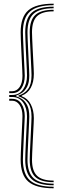

<svg xmlns="http://www.w3.org/2000/svg" viewBox="-20 -820 341 1041"><path d="M270.8 184.5Q188.2 184.5 152.5 152.2Q116.8 120 116.8 45.8Q116.8 33.2 117.8 8Q118.8 -17.2 120.1 -47.9Q121.5 -78.5 123 -107.9Q124.5 -137.2 125.5 -159.2Q126.5 -181.2 126.5 -188.5Q126.5 -233.8 105.4 -264Q84.2 -294.2 45.2 -294.2H30V-305H45.2Q84.2 -305 105.4 -335.4Q126.5 -365.8 126.5 -410.8Q126.5 -418 125.5 -440Q124.5 -462 123 -491.5Q121.5 -521 120.1 -551.6Q118.8 -582.2 117.8 -607.4Q116.8 -632.5 116.8 -645Q116.8 -719.5 152.5 -751.6Q188.2 -783.8 270.8 -783.8V-775.2Q194.8 -775.2 161.9 -745Q129 -714.8 129 -645Q129 -632.8 130 -607.8Q131 -582.8 132.5 -552.4Q134 -522 135.4 -492.6Q136.8 -463.2 137.8 -441.2Q138.8 -419.2 138.8 -411.8Q138.8 -372 126.9 -349.4Q115 -326.8 98.5 -316.2Q82 -305.8 68 -302V-297.5Q82 -294 98.5 -283.4Q115 -272.8 126.9 -250.1Q138.8 -227.5 138.8 -187.8Q138.8 -180.2 137.8 -158.1Q136.8 -136 135.4 -106.6Q134 -77.2 132.5 -46.9Q131 -16.5 130 8.4Q129 33.2 129 45.8Q129 115.5 161.9 145.8Q194.8 176 270.8 176ZM270.8 200.8Q175 200.8 133.5 164.6Q92 128.5 92 45.2Q92 32.5 93 7Q94 -18.5 95.5 -49.2Q97 -80 98.4 -109.8Q99.8 -139.5 100.8 -161.5Q101.8 -183.5 101.8 -190.8Q101.8 -228.5 86.1 -251.2Q70.5 -274 45.2 -274H30V-284.2H45.2Q78.8 -284.2 96.5 -257Q114.2 -229.8 114.2 -189.8Q114.2 -182.8 113.1 -160.8Q112 -138.8 110.6 -109.1Q109.2 -79.5 107.9 -48.8Q106.5 -18 105.4 7.4Q104.2 32.8 104.2 45.2Q104.2 124.2 142.9 158.4Q181.5 192.5 270.8 192.5ZM270.8 167.8Q201.5 167.8 171.4 139.4Q141.2 111 141.2 45.8Q141.2 33.5 142.2 8.6Q143.2 -16.2 144.8 -46.5Q146.2 -76.8 147.6 -106Q149 -135.2 150 -157.4Q151 -179.5 151 -187Q151 -237.2 131.8 -262.8Q112.5 -288.2 80 -297.5V-302Q112.5 -311.5 131.8 -336.9Q151 -362.2 151 -412.2Q151 -420 150 -442Q149 -464 147.6 -493.2Q146.2 -522.5 144.8 -552.8Q143.2 -583 142.2 -607.9Q141.2 -632.8 141.2 -645Q141.2 -710.5 171.4 -738.8Q201.5 -767 270.8 -767V-758.5Q208 -758.5 180.8 -732.1Q153.5 -705.8 153.5 -645Q153.5 -632.8 154.6 -608.9Q155.8 -585 157.1 -556Q158.5 -527 160 -498.9Q161.5 -470.8 162.5 -449.5Q163.5 -428.2 163.5 -420.2Q163.5 -375 147.1 -344.5Q130.8 -314 98 -301.5V-298Q130.5 -286.2 147 -254.2Q163.5 -222.2 163.5 -179Q163.5 -171 162.5 -149.9Q161.5 -128.8 160 -100.6Q158.5 -72.5 157.1 -43.5Q155.8 -14.5 154.6 9.5Q153.5 33.5 153.5 45.8Q153.5 106.5 180.8 132.9Q208 159.2 270.8 159.2ZM30 -315V-325.2H45.2Q70.5 -325.2 86.1 -347.6Q101.8 -370 101.8 -408.5Q101.8 -415.5 100.8 -437.4Q99.8 -459.2 98.4 -489Q97 -518.8 95.5 -549.5Q94 -580.2 93 -605.9Q92 -631.5 92 -644.5Q92 -728 133.5 -764Q175 -800 270.8 -800V-791.8Q181.5 -791.8 142.9 -757.6Q104.2 -723.5 104.2 -644.5Q104.2 -631.8 105.4 -606.2Q106.5 -580.8 107.9 -549.9Q109.2 -519 110.6 -489.5Q112 -460 113.1 -438.2Q114.2 -416.5 114.2 -409.2Q114.2 -369.2 96.6 -342.1Q79 -315 45.2 -315Z"/></svg>

Font: Big Shoulders Inline Text Thin Light
Style: Regular
Weight: 300
Version: Version 2.002